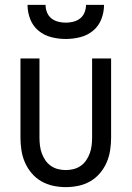

<svg xmlns="http://www.w3.org/2000/svg" viewBox="-20 -760 540 788"><path d="M250 8Q224 8 198 2.5Q172 -3 149.5 -16Q127 -29 110 -49Q93 -69 82.5 -93Q72 -117 68 -143Q64 -169 64 -195V-520H142V-195Q142 -179 144 -162.5Q146 -146 151.5 -131Q157 -116 166 -102.5Q175 -89 188.5 -79.5Q202 -70 218 -66Q234 -62 250 -62Q266 -62 282 -66Q298 -70 311.5 -79.5Q325 -89 334 -102.5Q343 -116 348.5 -131Q354 -146 356 -162.5Q358 -179 358 -195V-520H436V-195Q436 -169 432 -143Q428 -117 417.5 -93Q407 -69 390 -49Q373 -29 350.5 -16Q328 -3 302 2.5Q276 8 250 8ZM250 -600Q220 -600 190.5 -607.5Q161 -615 138 -634Q115 -653 104 -681.5Q93 -710 93 -740H167Q167 -724 173 -709Q179 -694 191 -684.5Q203 -675 218.5 -671Q234 -667 250 -667Q266 -667 281.5 -671Q297 -675 309 -684.5Q321 -694 327 -709Q333 -724 333 -740H407Q407 -710 396 -681.5Q385 -653 362 -634Q339 -615 309.5 -607.5Q280 -600 250 -600Z"/></svg>

Font: Iosevka Term SS14
Style: Regular
Weight: 400
Monospace: yes
Designer: Belleve Invis
Foundry: Belleve Invis
Version: Version 24.1.1; ttfautohint (v1.8.4)